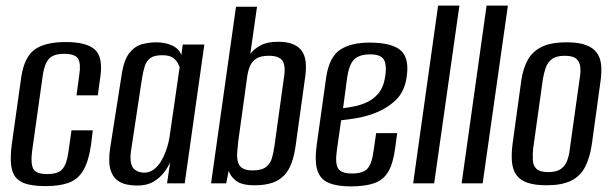

<svg xmlns="http://www.w3.org/2000/svg" viewBox="-20 -654 2184 685"><path d="M143 10Q107 10 81 4Q55 -2 39.5 -17.5Q24 -33 20 -62.5Q16 -92 22 -139L56 -380Q67 -451 104 -477.5Q141 -504 215 -504Q288 -504 318 -477.5Q348 -451 338 -380L329 -314H253L263 -388Q269 -427 258.5 -444.5Q248 -462 209 -462Q171 -462 155 -444.5Q139 -427 133 -388L94 -111Q89 -68 99.5 -50.5Q110 -33 148 -33Q187 -33 202.5 -50.5Q218 -68 224 -111L235 -189H311L305 -139Q296 -77 276.5 -45Q257 -13 224 -1.5Q191 10 143 10Z M469 8Q453 8 433.5 4.5Q414 1 397.5 -11.5Q381 -24 373.5 -51Q366 -78 373 -126L414 -387Q422 -441 442 -465.5Q462 -490 487.5 -496.5Q513 -503 537 -503Q571 -503 595.5 -491Q620 -479 627 -457L632 -495H709L639 0H576L587 -75Q579 -57 564.5 -38Q550 -19 527 -5.5Q504 8 469 8ZM494 -38Q513 -38 528 -49Q543 -60 553.5 -77Q564 -94 571 -113Q578 -132 581.5 -148Q585 -164 586 -173L621 -415Q619 -420 613.5 -430Q608 -440 596 -448.5Q584 -457 558 -457Q530 -457 516 -446.5Q502 -436 496 -416.5Q490 -397 486 -370L447 -113Q444 -88 447.5 -72.5Q451 -57 459.5 -50Q468 -43 477 -40.5Q486 -38 494 -38Z M888 7Q842 7 821.5 -9.5Q801 -26 796 -45L787 0H733L822 -630H897L873 -462Q886 -479 909.5 -492Q933 -505 972 -505Q1004 -505 1025 -496.5Q1046 -488 1057 -472Q1068 -456 1070.5 -433Q1073 -410 1069 -381L1035 -136Q1030 -99 1020 -72Q1010 -45 993 -27.5Q976 -10 950.5 -1.5Q925 7 888 7ZM881 -46Q914 -46 929.5 -58.5Q945 -71 950.5 -91Q956 -111 959 -132L992 -370Q995 -386 995.5 -401.5Q996 -417 992 -429Q988 -441 975.5 -448Q963 -455 939 -455Q910 -455 894.5 -445Q879 -435 872 -418.5Q865 -402 862 -381L830 -150Q828 -132 826.5 -113.5Q825 -95 828 -79.5Q831 -64 843.5 -55Q856 -46 881 -46Z M1231 11Q1183 11 1153 -1.5Q1123 -14 1112.5 -45.5Q1102 -77 1110 -138L1144 -380Q1155 -451 1193.5 -476.5Q1232 -502 1298 -502Q1380 -502 1411.5 -472.5Q1443 -443 1429 -368Q1420 -324 1392 -297Q1364 -270 1327 -254.5Q1290 -239 1254.5 -233Q1219 -227 1197 -225L1182 -119Q1175 -72 1186 -53.5Q1197 -35 1236 -35Q1275 -35 1291 -52.5Q1307 -70 1313 -117L1322 -179H1397L1390 -127Q1383 -72 1365.5 -42Q1348 -12 1315.5 -0.5Q1283 11 1231 11ZM1204 -268Q1221 -270 1244 -274.5Q1267 -279 1289.5 -289.5Q1312 -300 1329 -319.5Q1346 -339 1352 -369Q1361 -410 1352.5 -435Q1344 -460 1301 -460Q1262 -460 1243.5 -442Q1225 -424 1218 -373Z M1454 0 1543 -634H1619L1529 0Z M1627 0 1716 -634H1792L1702 0Z M1930 7Q1888 7 1862 -2Q1836 -11 1822.5 -29.5Q1809 -48 1806.5 -76.5Q1804 -105 1809 -143L1840 -368Q1846 -409 1862.5 -439.5Q1879 -470 1912 -486.5Q1945 -503 2002 -503Q2044 -503 2070 -493.5Q2096 -484 2109 -466Q2122 -448 2124.5 -423.5Q2127 -399 2123 -368L2092 -143Q2085 -92 2067.5 -58.5Q2050 -25 2017 -9Q1984 7 1930 7ZM1936 -40Q1966 -40 1981.5 -51.5Q1997 -63 2004 -82.5Q2011 -102 2013 -123L2048 -373Q2052 -395 2050.5 -413.5Q2049 -432 2037 -443.5Q2025 -455 1995 -455Q1965 -455 1949.5 -443.5Q1934 -432 1927.5 -413.5Q1921 -395 1917 -373L1882 -123Q1880 -102 1881 -82.5Q1882 -63 1894 -51.5Q1906 -40 1936 -40Z"/></svg>

Font: Alumni Sans Thin Medium
Style: Italic
Weight: 500
Italic angle: -8°
Version: Version 1.016